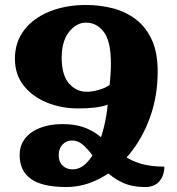

<svg xmlns="http://www.w3.org/2000/svg" viewBox="-20 -742 710 772"><path d="M329 -373Q353 -373 380.5 -381.5Q408 -390 421 -401Q423 -419 424.5 -443Q426 -467 426 -485Q426 -576 397.5 -613.5Q369 -651 326 -651Q287 -651 257.5 -613.5Q228 -576 228 -510Q228 -441 257 -407Q286 -373 329 -373ZM413 -321Q390 -313 361 -309.5Q332 -306 294 -306Q227 -306 169 -329.5Q111 -353 75.5 -397.5Q40 -442 40 -506Q40 -573 77.5 -621.5Q115 -670 180 -696Q245 -722 326 -722Q382 -722 434 -708.5Q486 -695 526.5 -664Q567 -633 590.5 -582Q614 -531 614 -455Q614 -356 583.5 -271Q553 -186 501 -123Q449 -60 383 -25Q317 10 247 10Q150 10 104.5 -22.5Q59 -55 59 -118Q59 -158 81.5 -186Q104 -214 143 -228.5Q182 -243 230 -243Q280 -243 314.5 -231Q349 -219 375 -199Q401 -179 425.5 -157.5Q450 -136 478 -116Q506 -96 545.5 -84Q585 -72 641 -72Q640 -34 620 -12Q600 10 565 10Q509 10 470 -9Q431 -28 404 -56Q377 -84 356.5 -111.5Q336 -139 315.5 -158Q295 -177 269 -177Q247 -177 231.5 -161Q216 -145 216 -118Q216 -91 232 -76Q248 -61 272 -61Q301 -61 325.5 -84.5Q350 -108 368.5 -147Q387 -186 398 -231.5Q409 -277 413 -321Z"/></svg>

Font: Noto Serif Armenian ExtraBold
Style: Regular
Weight: 800
Version: Version 2.007